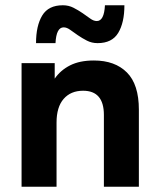

<svg xmlns="http://www.w3.org/2000/svg" viewBox="-20 -710 610 730"><path d="M375 0V-273Q375 -365 296 -365Q249 -365 222 -334Q195 -303 195 -244V0H62V-470H188V-411Q210 -443 246.5 -461.5Q283 -480 337 -480Q417 -480 462.5 -434.5Q508 -389 508 -293V0ZM351 -546Q329 -546 310.5 -555.5Q292 -565 276 -576Q260 -587 247 -596.5Q234 -606 222 -606Q194 -606 191 -546H117Q117 -612 140.5 -651Q164 -690 219 -690Q241 -690 259.5 -680.5Q278 -671 294 -660Q310 -649 323 -639.5Q336 -630 348 -630Q376 -630 379 -690H453Q453 -624 429.5 -585Q406 -546 351 -546Z"/></svg>

Font: Celebes
Style: Bold
Weight: 700
Designer: Anugrah Pasau
Foundry: Lafontype
Version: Version 1.000; ttfautohint (v1.8.4)